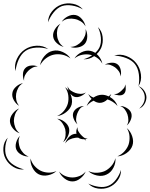

<svg xmlns="http://www.w3.org/2000/svg" viewBox="-65 -1049 907 1163"><path d="M29 -618Q20 -655 37 -691.5Q54 -728 85 -749Q116 -770 156 -772Q196 -774 227 -752Q191 -763 153 -760.5Q115 -758 90 -741Q65 -724 49 -690Q33 -656 29 -618ZM178 -654Q182 -683 204 -709Q226 -735 255 -741Q284 -748 315 -734Q346 -720 362 -695Q338 -713 311 -718Q284 -723 261 -718Q237 -713 214.5 -696.5Q192 -680 178 -654ZM386 -695Q400 -718 428 -732Q456 -746 482 -741Q509 -736 529.5 -713Q550 -690 555 -663Q542 -687 520.5 -700.5Q499 -714 478 -718Q457 -722 432 -717Q407 -712 386 -695ZM627 -712Q662 -724 699.5 -710Q737 -696 760 -667Q783 -638 788.5 -598.5Q794 -559 774 -527Q781 -563 776 -600Q771 -637 752 -661Q734 -684 699 -697.5Q664 -711 627 -712ZM570 -657Q585 -667 608 -669Q631 -671 646 -660Q661 -649 666 -626.5Q671 -604 665 -586Q664 -605 654 -618.5Q644 -632 632 -641Q619 -650 603.5 -655.5Q588 -661 570 -657ZM81 -560Q73 -577 74 -600Q75 -623 88 -636Q101 -650 124 -652Q147 -654 164 -646Q146 -647 131 -638.5Q116 -630 106 -620Q95 -609 87 -594Q79 -579 81 -560ZM51 -408Q32 -419 19 -441.5Q6 -464 10 -486Q13 -507 33 -524.5Q53 -542 74 -545Q55 -534 45.5 -516.5Q36 -499 33 -482Q30 -464 33.5 -444.5Q37 -425 51 -408ZM693 -538Q698 -525 696.5 -506.5Q695 -488 684 -479Q673 -470 655 -471.5Q637 -473 625 -480Q639 -478 649.5 -484Q660 -490 669 -498Q677 -505 685 -514.5Q693 -524 693 -538ZM774 -527Q794 -520 807.5 -501Q821 -482 822 -460Q822 -439 810 -419Q798 -399 778 -391Q813 -422 812 -460Q811 -498 774 -527ZM329 -521Q341 -513 351 -499Q345 -513 344 -527Q351 -509 364.5 -500Q378 -491 392 -486Q406 -481 423 -480.5Q440 -480 455 -489Q444 -475 423 -466Q402 -457 385 -463Q372 -468 361 -481Q368 -466 370.5 -449Q373 -432 369 -416Q361 -389 335 -369Q309 -349 281 -346Q307 -358 323.5 -379Q340 -400 346 -422Q352 -445 348.5 -471.5Q345 -498 329 -521ZM460 -407Q469 -431 490 -450Q476 -464 470 -480Q482 -465 501 -458Q527 -475 553 -475Q573 -475 593 -465Q602 -472 609 -480Q606 -471 600 -462Q635 -442 647 -407Q634 -422 618 -432Q602 -442 586 -447Q576 -437 564 -431.5Q552 -426 540 -426Q521 -426 502 -439Q477 -428 460 -407ZM553 -451Q547 -451 540 -450Q547 -450 553 -451ZM663 -407Q683 -407 703.5 -394.5Q724 -382 730 -364Q736 -345 727 -323Q718 -301 703 -289Q713 -305 712.5 -323Q712 -341 707 -356Q702 -371 691.5 -385.5Q681 -400 663 -407ZM404 -296Q390 -308 381.5 -329Q373 -350 379 -367Q386 -385 405.5 -396Q425 -407 444 -407Q426 -401 416.5 -387Q407 -373 402 -359Q397 -345 396 -328.5Q395 -312 404 -296ZM54 -242Q31 -249 13.5 -270.5Q-4 -292 -5 -316Q-5 -339 12 -361Q29 -383 51 -392Q33 -376 26 -355.5Q19 -335 19 -316Q20 -297 27.5 -277Q35 -257 54 -242ZM281 -330Q304 -328 325.5 -311.5Q347 -295 353 -273Q358 -250 347 -225.5Q336 -201 317 -188Q330 -207 332 -228Q334 -249 330 -267Q325 -285 313 -302.5Q301 -320 281 -330ZM330 -180Q335 -199 351 -217Q367 -235 387 -238Q392 -239 398 -238Q394 -260 405 -279Q403 -265 409.5 -254Q416 -243 424 -234Q432 -225 442 -217Q452 -209 467 -210Q460 -207 451 -206Q455 -202 457 -197Q451 -202 445 -206Q435 -205 425.5 -207.5Q416 -210 409 -215Q400 -216 390 -214Q374 -212 357.5 -204.5Q341 -197 330 -180ZM703 -273Q725 -255 735.5 -224Q746 -193 737 -167Q728 -140 701 -121.5Q674 -103 646 -102Q672 -113 689.5 -133Q707 -153 714 -174Q721 -196 719.5 -222.5Q718 -249 703 -273ZM109 -101Q88 -100 65.5 -111.5Q43 -123 34 -143Q26 -162 33 -186.5Q40 -211 56 -226Q46 -207 48 -187.5Q50 -168 56 -152Q63 -137 76 -122.5Q89 -108 109 -101ZM81 -23Q47 -19 16 -38Q-15 -57 -31 -87Q-47 -117 -44.5 -153.5Q-42 -190 -18 -215Q-32 -184 -33.5 -150Q-35 -116 -22 -92Q-10 -67 19 -49Q48 -31 81 -23ZM634 -91Q637 -62 622 -33Q607 -4 581 8Q555 21 522.5 14Q490 7 470 -13Q496 -1 523 -2.5Q550 -4 570 -13Q591 -23 609 -43Q627 -63 634 -91ZM277 -13Q257 6 226 12.5Q195 19 170 7Q146 -5 131.5 -33.5Q117 -62 120 -89Q127 -63 144 -44Q161 -25 181 -15Q201 -5 226.5 -3.5Q252 -2 277 -13ZM668 -20Q669 14 648 43Q627 72 596 85Q565 98 529 93Q493 88 470 63Q500 78 533.5 82.5Q567 87 592 76Q617 66 637.5 39Q658 12 668 -20ZM454 -10Q445 13 422 31.5Q399 50 374 50Q348 50 325 31.5Q302 13 293 -10Q309 9 331 17.5Q353 26 374 26Q394 26 416 17.5Q438 9 454 -10ZM226 -914Q226 -950 249.5 -979.5Q273 -1009 306 -1021Q340 -1033 377 -1026Q414 -1019 437 -992Q406 -1010 371.5 -1015.5Q337 -1021 310 -1012Q283 -1002 260.5 -974.5Q238 -947 226 -914ZM309 -917Q321 -937 345 -949.5Q369 -962 392 -958Q414 -954 431.5 -933Q449 -912 453 -889Q442 -909 423.5 -920Q405 -931 387 -934Q369 -938 348 -935Q327 -932 309 -917ZM321 -765Q299 -770 279.5 -787.5Q260 -805 257 -827Q254 -849 267.5 -871.5Q281 -894 301 -905Q286 -888 282 -868Q278 -848 281 -831Q283 -813 292.5 -795Q302 -777 321 -765ZM528 -885Q552 -862 556.5 -826Q561 -790 548 -759Q534 -729 504.5 -708.5Q475 -688 441 -690Q473 -699 500 -719Q527 -739 538 -763Q549 -788 546 -821.5Q543 -855 528 -885ZM453 -873Q464 -854 463.5 -827.5Q463 -801 449 -784Q434 -767 408 -762Q382 -757 361 -765Q383 -765 401 -775.5Q419 -786 430 -799Q442 -813 449.5 -832Q457 -851 453 -873Z"/></svg>

Font: Rubik Puddles
Style: Regular
Weight: 400
Designer: Hubert and Fischer, NaN
Foundry: Hubert and Fischer, NaN
Version: Version 2.200